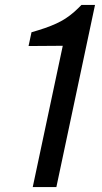

<svg xmlns="http://www.w3.org/2000/svg" viewBox="-20 -760 415 780"><path d="M311 -740H366L209 0H113L235 -574L96 -573L108 -629L135 -637Q191 -654 228 -674Q265 -694 300 -729Z"/></svg>

Font: Be Vietnam Pro Variable Thin
Style: Italic
Weight: 100
Italic angle: -12°
Designer: Lam Bao, Tony Le, Vietanh Nguyen
Foundry: Yellow Type Foundry
Version: Version 1.002